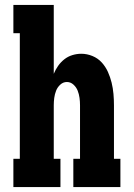

<svg xmlns="http://www.w3.org/2000/svg" viewBox="-20 -755 540 775"><path d="M34 0V-114H60V-621H34V-735H197V-457Q204 -474 214.5 -489Q225 -504 239.5 -515.5Q254 -527 272 -532.5Q290 -538 308 -538Q331 -538 353 -529Q375 -520 390.5 -503Q406 -486 415.5 -465Q425 -444 430.5 -421.5Q436 -399 438 -376Q440 -353 440 -330V-114H466V0H276V-114H303V-330Q303 -345 301 -360Q299 -375 293.5 -389Q288 -403 276.5 -413.5Q265 -424 250 -424Q235 -424 223.5 -413.5Q212 -403 206.5 -389Q201 -375 199 -360Q197 -345 197 -330V-114H224V0Z"/></svg>

Font: Iosevka Slab Heavy
Style: Regular
Weight: 900
Monospace: yes
Designer: Belleve Invis
Foundry: Belleve Invis
Version: Version 11.1.0; ttfautohint (v1.8.3)